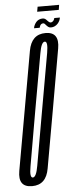

<svg xmlns="http://www.w3.org/2000/svg" viewBox="-83 -832 360 867"><g transform="rotate(-5 96.5 -398.5)"><path d="M27 4Q91 4 103.5 -69.5Q116 -143 151 -337Q185 -530.5 198 -605Q211 -679.5 147 -679.5Q83 -679.5 70 -605.5Q57 -531.5 22.5 -337Q-12 -143 -25 -69.5Q-38 4 27 4ZM33.5 -34.5Q18 -34.5 27.2 -85.5Q36.5 -136.5 71 -337Q107.5 -538.5 116 -589.8Q124.5 -641 140.5 -641Q155.5 -641 146.8 -590Q138 -539 102 -337Q66.5 -136.5 57.8 -85.5Q49 -34.5 33.5 -34.5ZM174 -702.5Q183.5 -702.5 191.2 -706.2Q199 -710 204.8 -716.2Q210.5 -722.5 213.8 -729.5Q217 -736.5 218 -743.5H192.5Q192 -739.5 189.5 -735Q187 -730.5 183 -727.8Q179 -725 175 -725Q171 -725 167 -728Q163 -731 159.2 -735.5Q155.5 -740 151 -743Q146.5 -746 139.5 -746Q131 -746 123.2 -742.5Q115.5 -739 110.2 -732.8Q105 -726.5 101.8 -719.8Q98.5 -713 97.5 -705.5H123Q124 -709.5 126 -714.2Q128 -719 131.8 -721.5Q135.5 -724 140.5 -724Q144.5 -724 147.5 -720.8Q150.5 -717.5 154.5 -713Q158.5 -708.5 163 -705.5Q167.5 -702.5 174 -702.5ZM118 -778.5H216L219.5 -801H122Z"/></g></svg>

Font: Anybody UltraCondensed Light
Style: Italic
Weight: 300
Width: 1
Italic angle: -10°
Version: Version 1.113;gftools[0.9.25]